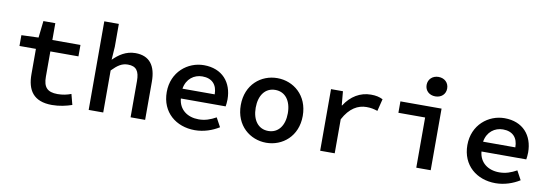

<svg xmlns="http://www.w3.org/2000/svg" viewBox="-56 -1114 4305 1507"><g transform="rotate(10 2096.5 -360.0)"><path d="M190 -198C190 -72 241 12 390 12C449 12 504 -1 548 -16L526 -100C494 -88 460 -80 418 -80C335 -80 305 -117 305 -198V-400H529V-491H305V-625H210L195 -491L59 -486V-400H190Z M681 0H797V-335C842 -381 875 -404 923 -404C990 -404 1015 -368 1015 -289V0H1131V-304C1131 -431 1079 -503 966 -503C891 -503 835 -464 790 -419L797 -524V-706H681Z M1260 -245C1260 -83 1379 12 1528 12C1600 12 1667 -12 1720 -45L1681 -117C1636 -92 1594 -77 1543 -77C1454 -77 1386 -126 1378 -214H1735C1737 -226 1740 -248 1740 -270C1740 -406 1658 -503 1512 -503C1384 -503 1260 -406 1260 -245ZM1377 -292C1390 -372 1449 -414 1515 -414C1593 -414 1634 -368 1634 -292Z M1850 -245C1850 -82 1968 12 2097 12C2226 12 2344 -82 2344 -245C2344 -409 2226 -503 2097 -503C1968 -503 1850 -409 1850 -245ZM1969 -245C1969 -344 2017 -409 2097 -409C2177 -409 2225 -344 2225 -245C2225 -147 2177 -82 2097 -82C2017 -82 1969 -147 1969 -245Z M2526 0H2642V-271C2692 -366 2758 -401 2825 -401C2862 -401 2882 -396 2914 -386L2938 -483C2909 -497 2883 -503 2843 -503C2758 -503 2684 -459 2634 -380H2631L2621 -491H2526Z M3079 -400H3292V0H3407V-491H3079ZM3341 -577C3389 -577 3423 -608 3423 -654C3423 -700 3389 -732 3341 -732C3294 -732 3259 -700 3259 -654C3259 -608 3294 -577 3341 -577Z M3656 -245C3656 -83 3775 12 3924 12C3996 12 4063 -12 4116 -45L4077 -117C4032 -92 3990 -77 3939 -77C3850 -77 3782 -126 3774 -214H4131C4133 -226 4136 -248 4136 -270C4136 -406 4054 -503 3908 -503C3780 -503 3656 -406 3656 -245ZM3773 -292C3786 -372 3845 -414 3911 -414C3989 -414 4030 -368 4030 -292Z"/></g></svg>

Font: Source Code Pro Semibold
Style: Regular
Weight: 600
Monospace: yes
Designer: Paul D. Hunt
Foundry: Adobe Systems Incorporated
Version: Version 1.017;PS 1.000;hotconv 1.0.70;makeotf.lib2.5.5900